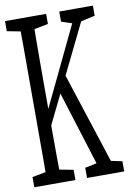

<svg xmlns="http://www.w3.org/2000/svg" viewBox="-100 -859 624 914"><g transform="rotate(-10 212.5 -401.5)"><path d="M54.2 0Q55.7 -61 55.7 -122.1Q55.7 -183.1 55.7 -246.1Q55.7 -309.1 55.7 -371.6V-430.7Q55.7 -493.2 55.7 -555.4Q55.7 -617.7 55.7 -680.2Q55.7 -742.7 54.2 -803.2H122.6Q121.6 -743.2 121.1 -681.2Q120.6 -619.1 120.6 -556.6Q120.6 -494.1 120.6 -430.7V-341.8Q120.6 -294.9 120.6 -239Q120.6 -183.1 121.1 -122.3Q121.6 -61.5 122.6 0ZM-9.8 0V-49.3L82.5 -66.9H97.7L189 -49.3V0ZM-9.8 -754.4V-803.2H189V-754.4L97.7 -736.8H82.5ZM245.1 0V-49.3L330.1 -66.9H339.8L424.8 -49.3V0ZM252.4 -754.4V-803.2H415V-754.4L336.4 -736.8L322.3 -731.4ZM88.4 -210 86.4 -289.1H88.4L107.4 -328.1L335 -803.2H378.4ZM320.8 0 181.6 -444.8 220.7 -522.5 390.6 0Z"/></g></svg>

Font: Scarab Serif
Style: Condensed
Weight: 400
Designer: John Roberts
Foundry: Scarab
Version: 1.0